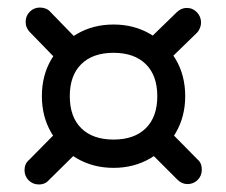

<svg xmlns="http://www.w3.org/2000/svg" viewBox="-20 -577 600 509"><path d="M281 -132Q227 -132 184 -157Q141 -182 116 -225Q91 -268 91 -322Q91 -377 116 -419.5Q141 -462 184 -487Q227 -512 281 -512Q335 -512 378 -487Q421 -462 446 -419.5Q471 -377 471 -322Q471 -268 446 -225Q421 -182 378 -157Q335 -132 281 -132ZM281 -207Q336 -207 366.5 -237Q397 -267 397 -322Q397 -377 366.5 -407Q336 -437 281 -437Q226 -437 195.5 -407Q165 -377 165 -322Q165 -267 195.5 -237Q226 -207 281 -207ZM128 -421 59 -492Q54 -497 51 -504Q48 -511 48 -519Q48 -535 59 -546Q70 -557 86 -557Q94 -557 101.5 -554Q109 -551 113 -546L182 -475ZM184 -173 110 -100Q100 -88 83 -88Q67 -88 56 -99Q45 -110 45 -126Q45 -143 57 -153L130 -227ZM431 -228 504 -154Q515 -145 515 -127Q515 -111 504 -100Q493 -89 477 -89Q462 -89 450 -101L377 -174ZM377 -475 448 -544Q460 -556 475 -556Q491 -556 502 -544.5Q513 -533 513 -517Q513 -510 510 -502.5Q507 -495 502 -490L431 -421Z"/></svg>

Font: National Park
Style: Regular
Weight: 400
Designer: Andrea Herstowski, Ben Hoepner
Version: Version 1.009